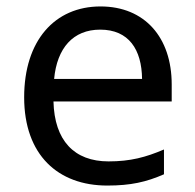

<svg xmlns="http://www.w3.org/2000/svg" viewBox="-20 -566 604 596"><path d="M292 -546C150 -546 55 -440 55 -264C55 -85 160 10 313 10C386 10 434 -1 489 -25V-102C433 -78 385 -65 317 -65C210 -65 149 -130 146 -251H513V-304C513 -450 429 -546 292 -546ZM291 -474C380 -474 420 -412 421 -321H148C157 -417 207 -474 291 -474Z"/></svg>

Font: Noto Sans Cuneiform
Style: Regular
Weight: 400
Designer: Monotype Design Team
Foundry: Monotype Imaging Inc.
Version: Version 2.001